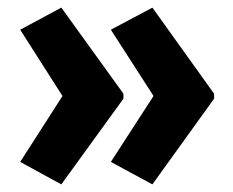

<svg xmlns="http://www.w3.org/2000/svg" viewBox="-20 -529 611 504"><path d="M542 -270V-283L380 -509L271 -451L383 -277L271 -104L380 -45ZM304 -270V-283L141 -509L33 -451L144 -277L33 -104L141 -45Z"/></svg>

Font: Noto Sans Gujarati Condensed ExtraBold
Style: Regular
Weight: 800
Width: 3
Designer: Jelle Bosma - Monotype Design Team, Universal Thirst
Foundry: Monotype Imaging Inc.
Version: Version 2.106